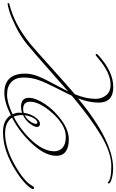

<svg xmlns="http://www.w3.org/2000/svg" viewBox="84 -977 774 1278"><g transform="rotate(-90 471.0 -338.0)"><path d="M293 -476Q309 -476 324 -501.5Q339 -527 343 -561Q318 -548 302 -524.5Q286 -501 286 -488.5Q286 -476 293 -476ZM344 -572V-581Q344 -611 333 -634Q240 -585 171.5 -509Q103 -433 103 -364Q103 -329 127 -308Q151 -287 200 -287Q276 -287 354.5 -373.5Q433 -460 433 -525Q433 -571 383 -571Q373 -571 359 -567Q353 -524 330.5 -491.5Q308 -459 286.5 -459Q265 -459 265 -478.5Q265 -498 287.5 -527Q310 -556 344 -572ZM-105 -8Q-86 16 4 16Q94 16 210 -53.5Q326 -123 473 -247Q483 -270 522.5 -347Q562 -424 578 -470.5Q594 -517 594 -568.5Q594 -620 564.5 -649Q535 -678 480.5 -678Q426 -678 349 -641Q360 -619 360 -600.5Q360 -582 359 -578Q377 -585 399 -585Q459 -585 459 -533Q459 -488 417.5 -425.5Q376 -363 309.5 -315Q243 -267 183 -267Q73 -267 73 -351Q73 -422 148.5 -506.5Q224 -591 327 -645Q296 -691 223 -691Q126 -691 13.5 -627.5Q-99 -564 -127 -510Q-134 -498 -141 -498Q-148 -498 -148 -506Q-148 -511 -144 -518Q-100 -581 12 -643Q124 -705 230 -705Q312 -705 343 -653Q429 -696 492 -696Q620 -696 620 -557Q620 -518 604 -476Q588 -434 550 -364Q512 -294 501 -271Q535 -300 647 -399.5Q759 -499 813.5 -543.5Q868 -588 932 -619.5Q996 -651 1034.5 -662.5Q1073 -674 1081.5 -674Q1090 -674 1090 -671Q1090 -665 1081 -662Q948 -630 815 -521Q769 -482 656.5 -380.5Q544 -279 482 -226Q452 -151 452 -88Q452 -50 475 -19.5Q498 11 546 11Q625 11 720 -70Q736 -83 739 -85.5Q742 -88 746.5 -88Q751 -88 751 -83.5Q751 -79 743 -71Q634 29 530.5 29Q427 29 427 -69Q427 -131 455 -205Q172 28 -10 28Q-46 28 -78.5 19Q-111 10 -111 -2Q-111 -8 -105 -8Z"/></g></svg>

Font: Miss Fajardose
Style: Regular
Weight: 400
Version: Version 1.000